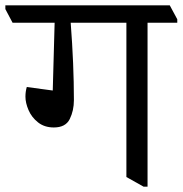

<svg xmlns="http://www.w3.org/2000/svg" viewBox="-51 -665 682 717"><path d="M611 -593V-580H500V32H485L421 -4V-580H213Q225 -424 225 -291Q225 -252 209.5 -220.5Q194 -189 150 -189Q115 -189 91 -208Q67 -227 55.5 -254Q44 -281 44 -304Q44 -323 49 -340L146 -327L153 -580H-4L-31 -631V-645H583Z"/></svg>

Font: Martel
Style: Regular
Weight: 400
Designer: Dan Reynolds
Foundry: Dan Reynolds
Version: Version 1.001; ttfautohint (v1.1) -l 5 -r 5 -G 72 -x 0 -D la